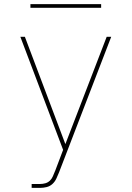

<svg xmlns="http://www.w3.org/2000/svg" viewBox="-20 -914 640 934"><path d="M134 0V-19H175Q188 -19 200.5 -22.5Q213 -26 222.5 -35Q232 -44 237 -56Q242 -68 247 -80V-81Q248 -81 248 -81.5Q248 -82 248 -82L287 -185L79 -735H101L298 -213L499 -735H521L267 -75Q261 -60 254 -45Q247 -30 235 -19Q223 -8 207 -4Q191 0 175 0ZM472 -876H128V-894H472Z"/></svg>

Font: Iosevka SS04 Thin Extended
Style: Regular
Weight: 100
Width: 7
Monospace: yes
Designer: Belleve Invis
Foundry: Belleve Invis
Version: Version 19.0.0; ttfautohint (v1.8.4)